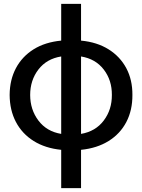

<svg xmlns="http://www.w3.org/2000/svg" viewBox="-20 -758 728 982"><path d="M293 204.1V8.3Q210.9 0 152.1 -36.9Q93.3 -73.7 61.5 -134Q29.8 -194.3 29.3 -272.5Q29.8 -349.6 61.5 -409.4Q93.3 -469.2 152.1 -505.9Q210.9 -542.5 293 -550.3V-738.3H394.5V-550.3Q476.6 -542.5 535.4 -505.6Q594.2 -468.8 626 -409.2Q657.7 -349.6 657.2 -272.5Q657.7 -194.3 626.2 -134Q594.7 -73.7 535.6 -36.9Q476.6 0 394.5 8.3V204.1ZM134.3 -272.5Q134.3 -197.3 176.5 -141.4Q218.8 -85.4 293 -73.2V-469.2Q218.8 -457.5 176.5 -402.6Q134.3 -347.7 134.3 -272.5ZM552.2 -272.5Q552.7 -347.7 510.7 -402.3Q468.8 -457 394.5 -469.2V-73.2Q468.8 -85.9 510.7 -141.6Q552.7 -197.3 552.2 -272.5Z"/></svg>

Font: Inter Tight Medium
Style: Regular
Weight: 500
Designer: Rasmus Andersson
Foundry: rsms
Version: Version 3.004; ttfautohint (v1.8.4.7-5d5b)